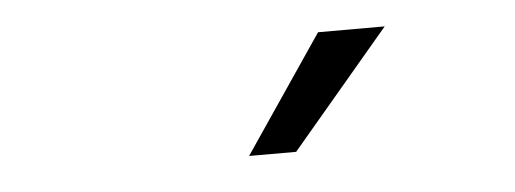

<svg xmlns="http://www.w3.org/2000/svg" viewBox="-27 -744 654 244"><g transform="rotate(-5 300.0 -621.5)"><path d="M283 -547 384 -696H469L343 -547Z"/></g></svg>

Font: Gantari
Style: Italic
Weight: 400
Italic angle: -10°
Designer: Anugrah Pasau
Foundry: Lafontype
Version: Version 1.000; ttfautohint (v1.8.3)